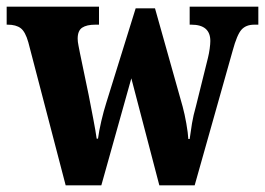

<svg xmlns="http://www.w3.org/2000/svg" viewBox="-24 -556 795 576"><path d="M61 -429Q52 -461 38 -471.5Q24 -482 -1 -482H-4V-536H273V-482H262Q236 -482 222.5 -473Q209 -464 209 -440Q209 -431 211.5 -419Q214 -407 216 -396L242 -271Q249 -235 256 -198.5Q263 -162 266 -140H270Q273 -163 280 -193Q287 -223 295 -248L383 -531H441L524 -236Q530 -214 535 -185.5Q540 -157 541 -139H545Q548 -162 552 -186Q556 -210 564 -238L600 -383Q603 -395 605 -409.5Q607 -424 607 -433Q607 -482 550 -482H545V-536H751V-482H739Q714 -482 700.5 -467Q687 -452 674 -404L560 0H454L370 -321L280 0H173Z"/></svg>

Font: Noto Serif Ethiopic Condensed ExtraBold
Style: Regular
Weight: 800
Width: 3
Designer: Monotype Design Team
Foundry: Monotype Imaging Inc.
Version: Version 2.102; ttfautohint (v1.8.4.7-5d5b)